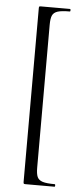

<svg xmlns="http://www.w3.org/2000/svg" viewBox="-58 -757 390 906"><g transform="rotate(5 137.0 -304.0)"><path d="M98 -725H236Q239 -725 239 -719Q239 -713 236 -713Q197 -713 178.5 -707Q160 -701 153.5 -686.5Q147 -672 147 -642V34Q147 64 153.5 78.5Q160 93 178.5 99Q197 105 236 105Q239 105 239 111Q239 117 236 117H98Q92 117 90.5 115Q89 113 89 106V-715Q89 -722 90.5 -723.5Q92 -725 98 -725Z"/></g></svg>

Font: Cormorant SC
Style: Regular
Weight: 400
Designer: Christian Thalmann (Catharsis Fonts)
Foundry: Catharsis Fonts
Version: Version 4.000